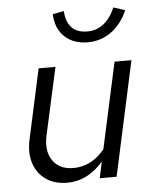

<svg xmlns="http://www.w3.org/2000/svg" viewBox="-52 -765 646 816"><g transform="rotate(-5 270.5 -357.0)"><path d="M203 7Q149 7 112 -18.5Q75 -44 60.5 -88.5Q46 -133 58 -189L123 -488H195L132 -203Q117 -136 145.5 -94.5Q174 -53 234 -53Q311 -53 367 -121L447 -488H519L413 0H341L356 -70Q290 7 203 7ZM341 -580Q280 -580 242.5 -615.5Q205 -651 203 -712L251 -721Q253 -675 276.5 -650.5Q300 -626 343 -626Q422 -626 462 -718L511 -702Q486 -644 441.5 -612Q397 -580 341 -580Z"/></g></svg>

Font: Red Hat Text VF
Style: Italic
Weight: 400
Italic angle: -12°
Designer: Pentagram, MCKL
Foundry: Pentagram, MCKL
Version: Version 1.023